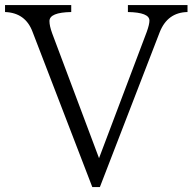

<svg xmlns="http://www.w3.org/2000/svg" viewBox="-23 -735 768 766"><path d="M725.1 -687Q645.5 -685.5 614.3 -606.9L375.5 11.2H345.2L106.9 -607.9Q78.6 -684.1 -2.9 -687V-714.8H261.2V-687Q174.3 -685.5 174.3 -650.9Q174.3 -631.8 185.1 -602.1L372.1 -104L562.5 -607.9Q573.2 -637.7 573.2 -652.8Q573.2 -685.5 487.3 -687V-714.8H725.1Z"/></svg>

Font: I.MingCP
Style: Regular
Weight: 400
Designer: I.Font Project
Version: Version 8.000; Sep 06, 2022